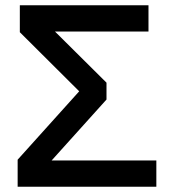

<svg xmlns="http://www.w3.org/2000/svg" viewBox="-20 -708 646 728"><path d="M572.8 -99.6V0H46.9V-102.5L280.3 -361.8L55.2 -585.9V-688H543V-588.4H188.5L383.8 -394.5V-330.6L175.8 -99.6Z"/></svg>

Font: Arimo SemiBold
Style: Regular
Weight: 600
Designer: Steve Matteson
Foundry: Monotype Imaging Inc.
Version: Version 1.33